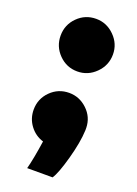

<svg xmlns="http://www.w3.org/2000/svg" viewBox="-124 -654 520 731"><g transform="rotate(20 136.0 -289.0)"><path d="M30 -495Q30 -539 61 -570Q92 -601 136 -601Q179 -601 210.5 -569.5Q242 -538 242 -495Q242 -451 210.5 -419.5Q179 -388 136 -388Q92 -388 61 -419.5Q30 -451 30 -495ZM242 -196V-195V-188Q240 -139 221 -70Q202 -1 186 23H83Q94 -18 105 -93Q72 -103 51 -131Q30 -159 30 -195Q30 -239 61 -270Q92 -301 136 -301Q178 -301 209.5 -271Q241 -241 242 -198Z"/></g></svg>

Font: Dela Gothic One
Style: Regular
Weight: 400
Designer: aratakana
Foundry: aratakana
Version: Version 1.004